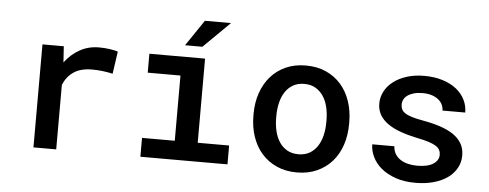

<svg xmlns="http://www.w3.org/2000/svg" viewBox="-49 -846 2498 981"><g transform="rotate(5 1200.0 -355.5)"><path d="M438.5 -538.1Q452.6 -538.1 466.8 -537.1Q481 -536.1 493.9 -534.2Q506.8 -532.2 517.6 -530Q528.3 -527.8 535.6 -524.9L519 -410.2Q465.3 -422.4 413.1 -422.4Q354.5 -422.4 318.6 -397.9Q282.7 -373.5 265.6 -330.1V0H148.9V-528.3H258.3L263.7 -445.8Q295.9 -488.8 340.1 -513.4Q384.3 -538.1 438.5 -538.1Z M697.3 -528.3H982.9V-96.7H1144V0H697.3V-96.7H865.2V-431.2H697.3ZM965.3 -720.7H1099.1L963.9 -587.4H875Z M1254.4 -269Q1254.4 -326.2 1271.2 -375.5Q1288.1 -424.8 1319.6 -460.9Q1351.1 -497.1 1396.5 -517.6Q1441.9 -538.1 1499.5 -538.1Q1557.6 -538.1 1603.3 -517.6Q1648.9 -497.1 1680.4 -460.9Q1711.9 -424.8 1728.5 -375.5Q1745.1 -326.2 1745.1 -269V-258.8Q1745.1 -201.2 1728.5 -151.9Q1711.9 -102.5 1680.4 -66.7Q1648.9 -30.8 1603.5 -10.3Q1558.1 10.3 1500.5 10.3Q1442.4 10.3 1396.7 -10.3Q1351.1 -30.8 1319.6 -66.7Q1288.1 -102.5 1271.2 -151.9Q1254.4 -201.2 1254.4 -258.8ZM1371.1 -258.8Q1371.1 -222.7 1378.7 -190.9Q1386.2 -159.2 1402.1 -135Q1418 -110.8 1442.4 -96.9Q1466.8 -83 1500.5 -83Q1533.2 -83 1557.4 -96.9Q1581.5 -110.8 1597.4 -135Q1613.3 -159.2 1620.8 -190.9Q1628.4 -222.7 1628.4 -258.8V-269Q1628.4 -304.2 1620.8 -335.9Q1613.3 -367.7 1597.4 -391.6Q1581.5 -415.5 1557.4 -429.7Q1533.2 -443.8 1499.5 -443.8Q1466.3 -443.8 1441.9 -429.7Q1417.5 -415.5 1401.9 -391.6Q1386.2 -367.7 1378.7 -335.9Q1371.1 -304.2 1371.1 -269Z M2220.2 -143.1Q2220.2 -156.2 2214.8 -167.2Q2209.5 -178.2 2195.6 -187.3Q2181.6 -196.3 2157.5 -204.1Q2133.3 -211.9 2095.7 -219.2Q2048.8 -229 2011 -242.7Q1973.1 -256.3 1946 -275.4Q1918.9 -294.4 1904.3 -319.6Q1889.6 -344.7 1889.6 -377.9Q1889.6 -410.2 1904.8 -439.2Q1919.9 -468.3 1948 -490.2Q1976.1 -512.2 2016.4 -525.1Q2056.6 -538.1 2106.4 -538.1Q2159.2 -538.1 2200.9 -524.9Q2242.7 -511.7 2271.5 -489Q2300.3 -466.3 2315.7 -435.5Q2331.1 -404.8 2331.1 -369.6H2214.4Q2214.4 -385.3 2207.5 -399.7Q2200.7 -414.1 2187 -425.3Q2173.3 -436.5 2153.1 -443.1Q2132.8 -449.7 2106.4 -449.7Q2080.1 -449.7 2060.8 -444.1Q2041.5 -438.5 2028.8 -429.4Q2016.1 -420.4 2010 -408.2Q2003.9 -396 2003.9 -382.8Q2003.9 -369.6 2008.5 -358.9Q2013.2 -348.1 2025.9 -339.4Q2038.6 -330.6 2061 -323.5Q2083.5 -316.4 2119.1 -310.1Q2168.9 -301.3 2208.7 -288.1Q2248.5 -274.9 2276.6 -255.9Q2304.7 -236.8 2319.8 -210.7Q2335 -184.6 2335 -149.4Q2335 -114.3 2318.8 -85Q2302.7 -55.7 2272.9 -34.4Q2243.2 -13.2 2201.4 -1.5Q2159.7 10.3 2107.9 10.3Q2050.3 10.3 2006.3 -5.1Q1962.4 -20.5 1932.6 -45.4Q1902.8 -70.3 1887.5 -102.1Q1872.1 -133.8 1872.1 -166.5H1985.4Q1986.8 -142.1 1998 -125Q2009.3 -107.9 2026.9 -97.4Q2044.4 -86.9 2065.9 -82.3Q2087.4 -77.6 2109.4 -77.6Q2163.6 -77.6 2191.9 -95.9Q2220.2 -114.3 2220.2 -143.1Z"/></g></svg>

Font: TypoPRO Roboto Mono
Style: Regular
Weight: 500
Designer: Google
Version: Version 2.000986; 2015; ttfautohint (v1.3)